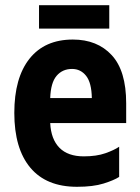

<svg xmlns="http://www.w3.org/2000/svg" viewBox="-20 -708 540 738"><path d="M276 10Q158 10 96.5 -63.5Q35 -137 35 -274Q35 -409 93.5 -482.5Q152 -556 260 -556Q354 -556 409.5 -496Q465 -436 465 -311V-235H173Q176 -173 208.5 -140Q241 -107 302 -107Q351 -107 385 -119Q419 -131 438 -144V-28Q418 -15 378 -2.5Q338 10 276 10ZM333 -331Q332 -390 311 -416.5Q290 -443 257 -443Q220 -443 197.5 -416.5Q175 -390 173 -331ZM130 -598V-688H400V-598Z"/></svg>

Font: Noto Sans Mono ExtraCondensed
Style: Bold
Weight: 700
Width: 2
Designer: Monotype Design Team
Foundry: Monotype Imaging Inc.
Version: Version 2.014